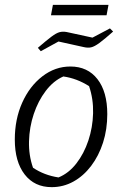

<svg xmlns="http://www.w3.org/2000/svg" viewBox="-20 -763 503 791"><path d="M193 8Q122 8 81.5 -44.5Q41 -97 41 -188Q41 -272 71.5 -340Q102 -408 154.5 -448.5Q207 -489 270 -489Q341 -489 381.5 -437Q422 -385 422 -293Q422 -230 404.5 -175.5Q387 -121 355.5 -79.5Q324 -38 282.5 -15Q241 8 193 8ZM221 -32Q263 -49 294.5 -89.5Q326 -130 344 -184Q362 -238 363.5 -296.5Q365 -355 347 -408Q297 -440 241 -448Q200 -430 168.5 -388.5Q137 -347 119 -293Q101 -239 99.5 -181Q98 -123 116 -72Q162 -41 221 -32ZM190 -700 198 -743H427L419 -700ZM148 -552 136 -566Q172 -597 192 -612Q212 -627 225.5 -630.5Q239 -634 255 -631L361 -608L433 -646L446 -633Q410 -601 389.5 -586Q369 -571 355.5 -568Q342 -565 325 -569L221 -592Z"/></svg>

Font: Piazzolla Light
Style: Italic
Weight: 300
Italic angle: -11.3°
Designer: Juan Pablo del Peral
Foundry: Huerta Tipografica
Version: Version 1.330